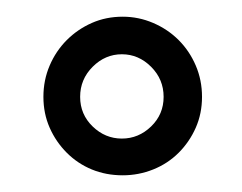

<svg xmlns="http://www.w3.org/2000/svg" viewBox="-20 -742 290 230"><path d="M126 -576Q146 -576 161 -590.5Q176 -605 176 -626Q176 -647 161 -662Q146 -677 126 -677Q106 -677 91 -662Q76 -647 76 -626Q76 -605 91 -590.5Q106 -576 126 -576ZM127 -532Q107 -532 90 -539Q73 -546 60 -559Q47 -572 39.5 -589Q32 -606 32 -626Q32 -646 39.5 -663.5Q47 -681 60 -694Q73 -707 90 -714.5Q107 -722 127 -722Q146 -722 163.5 -714.5Q181 -707 194 -694Q207 -681 214.5 -663.5Q222 -646 222 -626Q222 -606 214.5 -589Q207 -572 194 -559Q181 -546 163.5 -539Q146 -532 127 -532Z"/></svg>

Font: Fundamental  Brigade Scvhlank
Style: Regular
Weight: 100
Designer: Peter Wiegel, original typeface by Arno Drescher 1935
Foundry: Peter Wiegel
Version: Version 0.000 2012 initial release